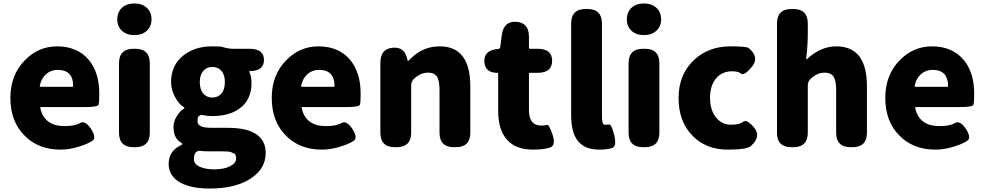

<svg xmlns="http://www.w3.org/2000/svg" viewBox="-20 -851 5694 1110"><path d="M330 14Q203 14 124 -65Q40 -147 40 -285Q40 -418 124 -503Q202 -583 310 -583Q428 -583 494 -504Q554 -431 554 -309Q554 -260 550 -246Q546 -232 469 -232H217Q212 -232 213 -227Q235 -122 354 -122Q413 -122 442.5 -139.5Q472 -157 506 -106Q539 -55 514.5 -37.5Q490 -20 435.5 -3Q381 14 330 14ZM210 -354Q209 -349 214 -349H398Q403 -349 403 -354Q403 -447 313 -447Q274 -447 246 -422Q218 -397 210 -354Z M752 0Q668 0 668 -84V-485Q668 -569 752 -569H762Q846 -569 846 -485V-84Q846 0 762 0ZM756.5 -648Q712 -648 685 -673Q658 -698 658 -739.5Q658 -781 685 -806Q712 -831 756.5 -831Q801 -831 828.5 -806Q856 -781 856 -739.5Q856 -698 828.5 -673Q801 -648 756.5 -648Z M1193 239Q1087 239 1025 206Q955 168 955 96.5Q955 25 1021 -9Q1035 -16 1035 -18.5Q1035 -21 1019 -32Q983 -56 983 -119Q983 -148 1000.5 -176.5Q1018 -205 1031 -214Q1047 -225 1047 -227Q1047 -229 1031 -240Q1014 -252 993 -288Q969 -330 969 -377Q969 -475 1042 -532Q1108 -583 1207 -583Q1257 -583 1265 -580Q1297 -569 1331 -569H1422Q1506 -569 1506 -505Q1506 -440 1424 -440Q1419 -440 1421 -436Q1434 -410 1434 -371Q1434 -276 1368 -226Q1308 -180 1207 -180Q1176 -180 1156 -185Q1140 -190 1128 -178Q1122 -172 1122 -151Q1122 -130 1141.5 -121Q1161 -112 1206 -112H1296Q1516 -112 1516 34Q1516 125 1428 182Q1340 239 1193 239ZM1262 24H1208Q1152 24 1145 22Q1127 17 1113 29Q1101 40 1101 68.5Q1101 97 1133.5 112.5Q1166 128 1220.5 128Q1275 128 1310 110Q1345 92 1345 66.5Q1345 41 1334 36.5Q1323 32 1314 28Q1305 24 1262 24ZM1155 -310.5Q1175 -287 1207.5 -287Q1240 -287 1260 -310Q1280 -333 1280 -376Q1280 -419 1260 -441.5Q1240 -464 1207.5 -464Q1175 -464 1155 -441Q1135 -418 1135 -376Q1135 -334 1155 -310.5Z M1841 14Q1714 14 1635 -65Q1551 -147 1551 -285Q1551 -418 1635 -503Q1713 -583 1821 -583Q1939 -583 2005 -504Q2065 -431 2065 -309Q2065 -260 2061 -246Q2057 -232 1980 -232H1728Q1723 -232 1724 -227Q1746 -122 1865 -122Q1924 -122 1953.5 -139.5Q1983 -157 2017 -106Q2050 -55 2025.5 -37.5Q2001 -20 1946.5 -3Q1892 14 1841 14ZM1721 -354Q1720 -349 1725 -349H1909Q1914 -349 1914 -354Q1914 -447 1824 -447Q1785 -447 1757 -422Q1729 -397 1721 -354Z M2263 0Q2179 0 2179 -84V-487Q2179 -569 2250 -575Q2322 -582 2336 -503Q2337 -498 2338.5 -498Q2340 -498 2357 -515Q2427 -583 2522 -583Q2699 -583 2699 -352V-84Q2699 0 2615 0H2605Q2521 0 2521 -84V-330Q2521 -387 2505.5 -409Q2490 -431 2455 -431Q2427 -431 2404 -418Q2385 -407 2374 -396Q2357 -380 2357 -357V-84Q2357 0 2273 0Z M3061 14Q2958 14 2907 -48Q2860 -105 2860 -211V-425Q2860 -430 2855 -430Q2783 -430 2780 -496Q2778 -562 2860 -568Q2871 -569 2872 -579L2881 -648Q2892 -730 2965 -725Q3038 -720 3038 -638V-574Q3038 -569 3043 -569H3088Q3172 -569 3172 -500Q3172 -430 3088 -430H3043Q3038 -430 3038 -425V-213Q3038 -125 3110 -125Q3131 -125 3142.5 -129Q3154 -133 3175 -71Q3195 -8 3157.5 3Q3120 14 3061 14Z M3444 14Q3357 14 3317 -41Q3282 -90 3282 -185V-715Q3282 -799 3366 -799H3376Q3460 -799 3460 -715V-179Q3460 -130 3475.5 -130Q3491 -130 3503 -131Q3515 -132 3531 -70Q3546 -7 3521 3.5Q3496 14 3444 14Z M3698 0Q3614 0 3614 -84V-485Q3614 -569 3698 -569H3708Q3792 -569 3792 -485V-84Q3792 0 3708 0ZM3702.5 -648Q3658 -648 3631 -673Q3604 -698 3604 -739.5Q3604 -781 3631 -806Q3658 -831 3702.5 -831Q3747 -831 3774.5 -806Q3802 -781 3802 -739.5Q3802 -698 3774.5 -673Q3747 -648 3702.5 -648Z M4186 14Q4063 14 3985 -65Q3903 -147 3903 -284Q3903 -421 3993 -505Q4077 -583 4202 -583Q4297 -583 4309 -573Q4372 -519 4327 -465Q4282 -411 4265 -425Q4248 -439 4213 -439Q4154 -439 4119.5 -397.5Q4085 -356 4085 -285.5Q4085 -215 4119 -172.5Q4153 -130 4206 -130Q4255 -130 4276.5 -147Q4298 -164 4340 -113Q4383 -61 4320 -6Q4297 14 4186 14Z M4556 0Q4472 0 4472 -84V-715Q4472 -799 4556 -799H4566Q4650 -799 4650 -715V-651Q4650 -607 4646 -563L4641 -511Q4641 -506 4645 -509Q4724 -583 4815 -583Q4992 -583 4992 -352V-84Q4992 0 4908 0H4898Q4814 0 4814 -84V-330Q4814 -387 4798.5 -409Q4783 -431 4748 -431Q4720 -431 4697 -418Q4678 -407 4667 -396Q4650 -380 4650 -357V-84Q4650 0 4566 0Z M5388 14Q5261 14 5182 -65Q5098 -147 5098 -285Q5098 -418 5182 -503Q5260 -583 5368 -583Q5486 -583 5552 -504Q5612 -431 5612 -309Q5612 -260 5608 -246Q5604 -232 5527 -232H5275Q5270 -232 5271 -227Q5293 -122 5412 -122Q5471 -122 5500.5 -139.5Q5530 -157 5564 -106Q5597 -55 5572.5 -37.5Q5548 -20 5493.5 -3Q5439 14 5388 14ZM5268 -354Q5267 -349 5272 -349H5456Q5461 -349 5461 -354Q5461 -447 5371 -447Q5332 -447 5304 -422Q5276 -397 5268 -354Z"/></svg>

Font: Resource Han Rounded KR Heavy
Style: Regular
Weight: 900
Designer: Cyano Hao (round all glyphs); Ryoko NISHIZUKA 西塚涼子 (kana, bopomofo & ideographs); Paul D. Hunt (Latin, Greek & Cyrillic)
Foundry: Cyano Hao
Version: 0.990